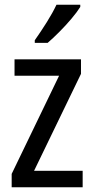

<svg xmlns="http://www.w3.org/2000/svg" viewBox="-20 -786 393 806"><path d="M327 0H29V-56L228 -468H41V-537H320V-476L123 -69H327ZM317 -757Q304 -736 280 -707.5Q256 -679 228.5 -651.5Q201 -624 180 -606H126V-617Q152 -654 176.5 -693Q201 -732 217 -766H317Z"/></svg>

Font: Noto Sans Thai Cond
Style: Regular
Weight: 400
Width: 3
Designer: Monotype Design Team
Foundry: Monotype Imaging Inc.
Version: Version 2.002; ttfautohint (v1.8.4.7-5d5b)